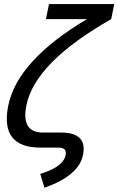

<svg xmlns="http://www.w3.org/2000/svg" viewBox="-20 -718 576 934"><path d="M218.3 -698.2H535.6L521 -625Q149.9 -413.6 108.4 -205.6Q82 -73.2 188.5 -73.2H276.9Q405.8 -73.2 383.8 35.6Q363.8 136.2 196.3 195.3L175.8 127.9Q287.6 94.2 299.3 36.6Q306.6 0 264.6 0H176.3Q-20.5 0 20 -203.6Q64 -422.9 402.8 -625H203.6Z"/></svg>

Font: Sansation
Style: Italic
Weight: 400
Designer: Bernd Montag
Version: Version 1.301